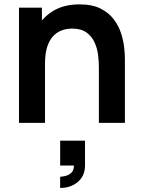

<svg xmlns="http://www.w3.org/2000/svg" viewBox="-20 -576 666 900"><path d="M262 305V252.5Q269.5 252.5 285 249.2Q300.5 246 313.5 234.8Q326.5 223.5 326.5 200H262V83.5H378.5V200Q378.5 247.5 345.5 276.2Q312.5 305 262 305ZM443.5 0V-260Q443.5 -285.5 440 -316.5Q436.5 -347.5 423.8 -376.2Q411 -405 385.8 -423.5Q360.5 -442 317.5 -442Q294.5 -442 272 -434.5Q249.5 -427 231.2 -408.8Q213 -390.5 202 -358.8Q191 -327 191 -277.5L119.5 -308Q119.5 -377 146.2 -433Q173 -489 225 -522.2Q277 -555.5 353 -555.5Q413 -555.5 452 -535.5Q491 -515.5 514 -484.5Q537 -453.5 548 -418.5Q559 -383.5 562.2 -352.2Q565.5 -321 565.5 -301.5V0ZM69 0V-540H176.5V-372.5H191V0Z"/></svg>

Font: Manrope ExtraLight
Style: Bold
Weight: 700
Version: Version 4.504